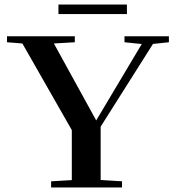

<svg xmlns="http://www.w3.org/2000/svg" viewBox="-20 -822 771 842"><path d="M236.3 -760.3V-802.2H536.6V-760.3ZM204.1 0V-26.9L294.9 -32.2V-251.5L78.1 -631.3L10.7 -636.7V-663.1H308.1V-636.7L216.3 -631.3L401.9 -293.9L601.6 -628.9L525.9 -636.7V-663.1H720.7V-636.7L650.9 -629.4L421.4 -266.6V-32.7L515.1 -26.9V0Z"/></svg>

Font: Elstob 18pt SemiBold
Style: Regular
Weight: 600
Designer: Peter S. Baker
Version: Version 1.015